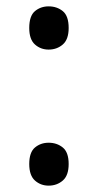

<svg xmlns="http://www.w3.org/2000/svg" viewBox="-20 -570 308 604"><path d="M72 -482Q72 -520 90 -535Q108 -550 133 -550Q159 -550 177.5 -535Q196 -520 196 -482Q196 -446 177.5 -430Q159 -414 133 -414Q108 -414 90 -430Q72 -446 72 -482ZM72 -54Q72 -91 90 -106Q108 -121 133 -121Q159 -121 177.5 -106Q196 -91 196 -54Q196 -18 177.5 -2Q159 14 133 14Q108 14 90 -2Q72 -18 72 -54Z"/></svg>

Font: Noto Sans Test
Style: Regular
Weight: 400
Version: Version 1.002; ttfautohint (v1.8.4.7-5d5b)